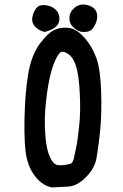

<svg xmlns="http://www.w3.org/2000/svg" viewBox="-20 -820 540 846"><path d="M209.5 5.9Q170.9 -0.5 139.2 -37.6Q128.9 -49.8 120.6 -64Q112.3 -78.1 106.4 -94.2Q100.6 -110.4 96.7 -128.4Q85.9 -181.6 87.9 -293Q89.8 -404.3 103.5 -489.7Q117.7 -577.1 156.2 -628.4Q166 -641.1 174.8 -651.1Q183.6 -661.1 192.4 -669.2Q201.2 -677.2 209.7 -682.6Q218.3 -688 226.1 -690.9Q256.8 -701.7 288.1 -696.3Q304.7 -693.4 321 -682.1Q337.4 -670.9 354 -651.9Q386.7 -614.3 404.8 -563.5Q422.9 -512.7 425.8 -414.1Q428.7 -315.9 420.9 -241.7Q418.5 -216.8 415.8 -195.6Q413.1 -174.3 410.4 -156.2Q407.7 -138.2 405.3 -123.5Q397 -77.1 358.4 -39.1Q319.8 0 281.2 2Q246.6 3.9 211.4 5.9H210.4ZM292 -98.6Q296.4 -101.6 299.6 -106.9Q302.7 -112.3 305.2 -121.1Q309.6 -141.6 315.4 -168.9Q318.4 -182.1 321.8 -205.6Q325.2 -229 328.6 -261.7Q335.9 -327.6 331.5 -410.6Q327.1 -493.2 314 -532.2Q307.6 -550.8 298.6 -563.7Q289.6 -576.7 277.8 -584Q266.6 -591.3 258.5 -592Q250.5 -592.8 245.6 -588.4Q231 -577.1 214.4 -531.7Q197.3 -484.9 186.5 -404.8Q181.2 -364.7 179 -329.8Q176.8 -294.9 177.7 -264.9Q178.7 -234.9 180.9 -211.7Q183.1 -188.5 186.5 -171.9Q189.5 -155.3 194.8 -140.9Q200.2 -126.5 207.5 -113.8Q220.7 -91.8 242.2 -91.8Q267.6 -91.8 292 -98.6ZM175.8 -679.7Q152.3 -684.6 135.3 -702.1Q116.2 -721.7 124 -750.5Q130.9 -776.9 144.5 -788.6Q159.2 -801.8 188.5 -795.9Q216.3 -790 231.4 -770.5Q236.3 -763.7 239 -756.1Q241.7 -748.5 241.9 -740.2Q242.2 -731.9 239.7 -723.1Q232.4 -695.3 180.7 -680.2L178.2 -679.2ZM338.9 -679.7Q318.4 -684.6 301.8 -701.2Q283.7 -718.8 286.1 -745.1Q288.6 -771 311.5 -788.1Q335 -805.7 365.7 -797.4Q375.5 -794.9 383.3 -790.8Q391.1 -786.6 396.7 -780.5Q402.3 -774.4 405.3 -766.6Q412.6 -745.1 403.3 -720.7Q398.4 -709 393.3 -700.9Q388.2 -692.9 381.8 -687.5Q369.1 -677.2 339.8 -679.7H339.4Z"/></svg>

Font: NaikaiFont
Style: Bold
Weight: 700
Version: Version 1.89